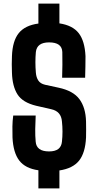

<svg xmlns="http://www.w3.org/2000/svg" viewBox="-20 -935 540 1060"><path d="M192 -915H308V-806Q381 -795 414.5 -752Q448 -709 452 -625Q452 -601 451.5 -568.5Q451 -536 450 -506H323Q324 -543 324.5 -578Q325 -613 324 -648Q322 -701 251 -701Q184 -701 178 -648Q173 -592 178 -534Q180 -508 191.5 -490.5Q203 -473 229 -467L303 -451Q384 -434 418.5 -387.5Q453 -341 455 -264Q456 -243 455.5 -220Q455 -197 455 -176Q451 -91 416.5 -48Q382 -5 308 6V105H192V5Q120 -5 86.5 -48.5Q53 -92 49 -176Q48 -205 48.5 -236.5Q49 -268 53 -297H177Q175 -259 174.5 -222Q174 -185 177 -153Q181 -99 251 -99Q317 -99 322 -153Q325 -180 325 -208.5Q325 -237 322 -264Q318 -320 263 -332L180 -351Q105 -369 76.5 -414Q48 -459 46 -534Q45 -558 45 -580Q45 -602 46 -625Q49 -709 83.5 -752Q118 -795 192 -805Z"/></svg>

Font: Big Shoulders Text ExtraBold
Style: Regular
Weight: 800
Designer: Patric King
Foundry: XO Type Co
Version: Version 1.000; ttfautohint (v1.8.2)